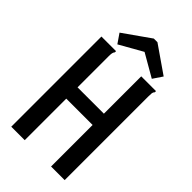

<svg xmlns="http://www.w3.org/2000/svg" viewBox="-244 -868 938 938"><g transform="rotate(45 225.0 -398.5)"><path d="M38 -623H139V-615Q134 -609 132.5 -601.5Q131 -594 131 -578V-365H313V-623H415V-615Q409 -609 408 -601.5Q407 -594 407 -578V0H313V-287H131V0H38ZM120 -651 87 -699 226 -797H251L391 -700L358 -651L240 -719Z"/></g></svg>

Font: Inconsolata SemiCondensed SemiBold
Style: Regular
Weight: 600
Width: 4
Monospace: yes
Designer: Raph Levien, Cyreal, Brenton Simpson
Foundry: Raph Levien, Cyreal, Google
Version: Version 3.001; ttfautohint (v1.8.2.53-6de2)